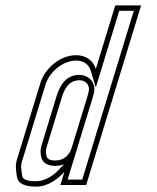

<svg xmlns="http://www.w3.org/2000/svg" viewBox="-20 -687 583 713"><path d="M263.5 -482C199.6 -482 145.6 -430 130 -379L51.4 -122C39.7 -83.8 34.8 -77.8 43.1 -29.5C47.2 -5.8 70.9 6 114.3 6C158.5 6 196.1 -23.1 219.1 -49L204.1 0H300.1L504 -667H408L335.9 -431C327 -460.2 300.8 -482 263.5 -482ZM308.9 -344.5C307.1 -337.5 305.2 -330.7 303.2 -324L246.6 -139C238.9 -113.9 220.3 -91 184.9 -91C166.3 -91 155.6 -96.3 152.8 -107C147.6 -127.4 152.2 -137.6 156.9 -153L209.2 -324C218.6 -354.7 234.5 -389 275 -389C297.7 -389 316 -371.8 308.9 -344.5ZM263.5 -462C292.3 -462 310.4 -446.1 316.7 -425.2L335.8 -362.3L422.8 -647H477L285.3 -20H231.1L265 -130.7L204.1 -62.3C182.8 -38.3 149.6 -14 114.3 -14C72.2 -14 64.2 -24.9 62.8 -32.9C54.8 -79.5 58.3 -76.1 70.5 -116.2L149.1 -373.2C162.5 -416.9 210.4 -462 263.5 -462ZM328.3 -339.5C329.6 -344.6 330.4 -349.8 330.5 -354.8C331.1 -388.5 303.3 -409 275 -409C219.7 -409 199.5 -360.6 190 -329.8L137.8 -158.8C133.6 -145.1 126.9 -127.5 133.5 -102C139.7 -77.7 164.1 -71 184.9 -71C231 -71 256.5 -102.8 265.7 -133.2L322.3 -318.2C324.4 -325.1 326.4 -332.2 328.3 -339.5Z"/></svg>

Font: Din Kursivschrift
Style: EngGhost
Weight: 400
Version: Version 1.089